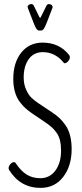

<svg xmlns="http://www.w3.org/2000/svg" viewBox="-20 -919 402 946"><path d="M172.9 -768.6Q165.5 -768.6 159.9 -776.4Q154.3 -784.2 147 -802.7L117.2 -879.9Q116.2 -883.8 116.2 -885.7Q116.2 -889.6 118.2 -890.1Q118.2 -894 124 -896.5Q129.9 -898.9 135.3 -898.9Q142.6 -898.9 147 -890.1L172.9 -836.9Q176.3 -831.1 177.7 -831.1Q179.7 -831.1 182.1 -836.9L208.5 -890.1Q212.9 -898.9 220.2 -898.9Q225.6 -898.9 231.2 -896.5Q236.8 -894 236.8 -890.1Q239.3 -889.6 239.3 -885.3Q239.3 -882.8 238.3 -879.9L208.5 -802.7Q201.2 -784.2 195.3 -776.4Q189.5 -768.6 182.1 -768.6ZM189.9 -709Q272 -709 320.3 -648.4Q324.2 -643.1 324.2 -636.7Q324.2 -626.5 315.4 -616.9Q306.6 -607.4 299.3 -607.4Q295.9 -607.4 294.4 -609.4Q252.4 -662.1 190.9 -662.1Q146 -662.1 121.3 -627.2Q96.7 -592.3 96.7 -537.6Q96.7 -503.9 108.6 -477.5Q120.6 -451.2 134.3 -438Q147.9 -424.8 169.4 -410.2L235.4 -366.2Q256.8 -352.1 272.5 -337.6Q288.1 -323.2 303 -301.8Q317.9 -280.3 325.4 -250.7Q333 -221.2 333 -184.1Q333 -101.1 291.3 -47.1Q249.5 6.8 179.7 6.8Q79.6 6.8 24.4 -82.5Q22.5 -85.9 22.5 -90.3Q22.5 -100.6 31.2 -110.4Q40 -120.1 48.8 -120.1Q54.2 -120.1 56.6 -116.2Q83 -76.2 111.8 -58.6Q140.6 -41 178.2 -41Q225.1 -41 252.9 -78.6Q280.8 -116.2 280.8 -177.2Q280.8 -205.6 275.6 -226.8Q270.5 -248 259.3 -264.2Q248 -280.3 236.1 -291Q224.1 -301.8 205.6 -314.5L138.7 -359.9Q119.6 -373 106 -385.3Q92.3 -397.5 76.9 -417.7Q61.5 -438 53.5 -466.6Q45.4 -495.1 45.4 -530.3Q45.4 -610.4 84.7 -659.7Q124 -709 189.9 -709Z"/></svg>

Font: BenchNine Light
Style: Regular
Weight: 300
Version: Version 1 ; ttfautohint (v0.92.18-e454-dirty) -l 8 -r 50 -G 